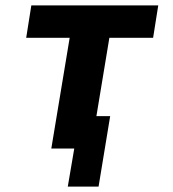

<svg xmlns="http://www.w3.org/2000/svg" viewBox="-20 -550 640 711"><path d="M231 141 255 0H170L238 -410H77L96 -530H566L547 -410H385L337 -120H388L345 141Z"/></svg>

Font: Iosevka Curly HvExObl
Style: Regular
Weight: 900
Width: 7
Italic angle: -9°
Monospace: yes
Designer: Belleve Invis
Foundry: Belleve Invis
Version: Version 11.1.0; ttfautohint (v1.8.3)